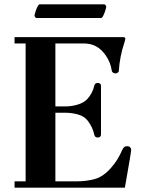

<svg xmlns="http://www.w3.org/2000/svg" viewBox="-20 -864 651 884"><path d="M139 -792Q139 -796 141 -802Q143 -808 145 -815Q147 -822 152.5 -833Q158 -844 162 -844H460Q463 -844 466 -840Q469 -836 469 -833Q469 -829 467 -823Q465 -817 463 -810Q461 -803 455.5 -792Q450 -781 445 -781H148Q145 -781 142 -785Q139 -789 139 -792ZM47 0V-29H98V-664H47V-693H545Q557 -693 557 -687Q557 -684 555.5 -678Q554 -672 553 -669Q531 -603 527 -537Q527 -533 522 -529.5Q517 -526 511 -526Q507 -526 501.5 -529Q496 -532 495 -537Q489 -578 466 -610Q448 -636 423.5 -650Q399 -664 364 -664H235V-374H279Q310 -374 338 -382.5Q366 -391 382 -408Q393 -420 401.5 -435.5Q410 -451 414 -469Q417 -482 429 -482Q445 -482 445 -469V-245Q445 -231 429 -231Q417 -231 414 -244Q407 -278 384 -308Q368 -329 339 -337Q310 -345 279 -345H235V-29H330Q379 -29 417.5 -40Q456 -51 491 -91Q508 -110 520 -129.5Q532 -149 543 -174Q547 -182 551.5 -186.5Q556 -191 566 -191Q574 -191 579 -186Q584 -181 584 -174Q584 -169 582 -158.5Q580 -148 578 -133L555 0Z"/></svg>

Font: Monomakh
Style: Regular
Weight: 400
Version: Version 1.200; ttfautohint (v1.8.4.7-5d5b)